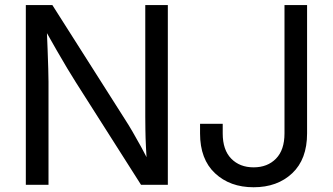

<svg xmlns="http://www.w3.org/2000/svg" viewBox="-20 -748 1347 777"><path d="M84.5 0V-727.5H191.9L488.8 -260.3Q500 -243.2 516.1 -215.6Q532.2 -188 551 -153.8Q569.8 -119.6 587.9 -81.5L575.7 -77.6Q572.3 -116.2 570.6 -153.8Q568.8 -191.4 568.4 -223.4Q567.9 -255.4 567.9 -275.9V-727.5H659.2V0H550.8L286.6 -415.5Q270 -441.9 251.7 -472.2Q233.4 -502.4 209.7 -543.9Q186 -585.4 152.8 -644L168.5 -649.4Q170.9 -594.7 172.6 -549.1Q174.3 -503.4 175.3 -469.7Q176.3 -436 176.3 -416.5V0ZM1006.3 9.8Q910.6 9.8 850.1 -46.9Q789.6 -103.5 789.6 -208V-247.1H881.3V-208Q881.3 -141.1 915.8 -106Q950.2 -70.8 1006.3 -70.8Q1062.5 -70.8 1096.9 -106Q1131.3 -141.1 1131.3 -208V-727.5H1222.7V-208Q1222.7 -103.5 1162.6 -46.9Q1102.5 9.8 1006.3 9.8Z"/></svg>

Font: Inter 18pt
Style: Regular
Weight: 400
Designer: Rasmus Andersson
Foundry: rsms
Version: Version 4.001;git-66647c0bb